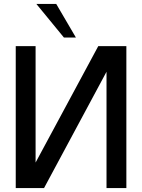

<svg xmlns="http://www.w3.org/2000/svg" viewBox="-20 -957 723 977"><path d="M60.1 0V-722.2H161.1V-129.9L480 -722.2H623V0H522V-591.8L204.1 0ZM366.2 -766.1H305.2L165 -937H266.1Z"/></svg>

Font: Perun
Style: Regular
Weight: 400
Version: Version 1.0000